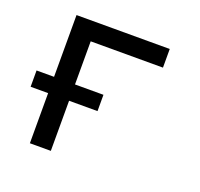

<svg xmlns="http://www.w3.org/2000/svg" viewBox="-100 -647 786 756"><g transform="rotate(20 293.0 -268.5)"><path d="M97.7 0V-210H24.4V-278.3H97.7V-537.1H488.3V-459H185.5V-278.3H304.7V-210H185.5V0Z"/></g></svg>

Font: Consola Mono
Style: Book
Weight: 400
Monospace: yes
Version: Version 2.001